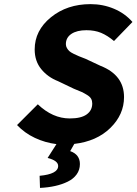

<svg xmlns="http://www.w3.org/2000/svg" viewBox="-20 -692 665 935"><path d="M174.8 223.1 172.9 164.1Q263.2 155.8 263.2 116.2Q263.2 90.3 211.9 77.1L254.9 9.8Q199.7 2.9 149.9 -20.5Q100.1 -43.9 63 -83L164.1 -184.1Q236.3 -115.2 319.8 -115.2Q375 -115.2 402.1 -134.8Q429.2 -154.3 429.2 -188Q429.2 -201.2 423.8 -210.9Q418.5 -220.7 404.3 -229.5Q390.1 -238.3 378.2 -243.9Q366.2 -249.5 339.8 -259.8L262.2 -296.9Q212.4 -316.4 180.7 -355.5Q148.9 -394.5 148.9 -451.2Q148.9 -543.5 227.8 -607.7Q306.6 -671.9 420.9 -671.9Q481.4 -671.9 534.9 -649.4Q588.4 -627 625 -585L535.2 -492.2Q503.4 -519 472.4 -532Q441.4 -544.9 400.9 -544.9Q354.5 -544.9 327.6 -526.9Q300.8 -508.8 300.8 -477.1Q300.8 -466.8 305.9 -458Q311 -449.2 317.6 -443.1Q324.2 -437 339.1 -429.7Q354 -422.4 364.3 -418.2Q374.5 -414.1 396 -405.8L470.2 -371.1Q584 -326.2 584 -219.2Q584 -134.3 517.6 -69.1Q451.2 -3.9 341.8 8.8L321.8 43.9Q369.1 60.5 369.1 106.9Q369.1 135.3 353.3 157.2Q337.4 179.2 309.8 192.6Q282.2 206.1 248.5 213.6Q214.8 221.2 174.8 223.1Z"/></svg>

Font: Office Code Pro D Bold Italic
Style: Regular
Weight: 700
Italic angle: -9°
Designer: Nathan Rutzky & Paul D. Hunt
Foundry: Adobe Systems Incorporated
Version: Version 1.004;PS 001.004;hotconv 1.0.70;makeotf.lib2.5.58329